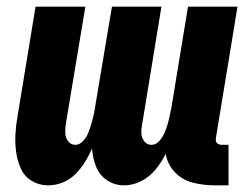

<svg xmlns="http://www.w3.org/2000/svg" viewBox="-20 -550 735 578"><path d="M125 8Q147 8 168.5 -0.5Q190 -9 207 -26Q224 -43 236 -62.5Q248 -82 257 -103Q259 -75 269 -49Q279 -23 302 -7.5Q325 8 354 8Q380 8 405.5 -5Q431 -18 449 -40.5Q467 -63 479 -87Q484 -55 506.5 -31.5Q529 -8 561 0Q593 8 627 8H668V-114H647Q642 -114 637 -116.5Q632 -119 630.5 -124Q629 -129 630 -135L695 -530H546L496 -226Q493 -213 490.5 -200Q488 -187 484 -174Q480 -161 474.5 -148.5Q469 -136 459 -125Q449 -114 436 -114Q422 -114 414 -125Q406 -136 405.5 -149.5Q405 -163 408 -176L466 -530H317L266 -226Q264 -213 261 -200Q258 -187 254 -174Q250 -161 245 -148.5Q240 -136 229.5 -125Q219 -114 207 -114Q193 -114 185 -125Q177 -136 176.5 -149.5Q176 -163 178 -176L237 -530H87L33 -201Q28 -174 26.5 -146.5Q25 -119 28.5 -93Q32 -67 42.5 -43Q53 -19 75.5 -5.5Q98 8 125 8Z"/></svg>

Font: Iosevka Sparkle Heavy
Style: Italic
Weight: 900
Italic angle: -9°
Designer: Belleve Invis
Foundry: Belleve Invis
Version: Version 4.5.0; ttfautohint (v1.8.3)